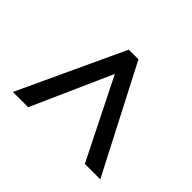

<svg xmlns="http://www.w3.org/2000/svg" viewBox="-106 -883 783 783"><g transform="rotate(45 286.0 -491.0)"><path d="M34 -263H122L276 -609L449 -263H538L302 -719H246Z"/></g></svg>

Font: Noto Sans Gujarati UI Medium
Style: Regular
Weight: 500
Designer: Jelle Bosma - Monotype Design Team, Universal Thirst
Foundry: Monotype Imaging Inc.
Version: Version 2.106